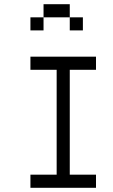

<svg xmlns="http://www.w3.org/2000/svg" viewBox="-20 -895 540 915"><path d="M437.5 0V-62.5H312.5Q312.5 -62.5 312.5 -562.5H437.5V-625H125V-562.5H250Q250 -562.5 250 -62.5H125V0ZM375 -750V-812.5H312.5V-750ZM187.5 -812.5H125V-750H187.5ZM187.5 -812.5H312.5V-875H187.5Z"/></svg>

Font: UnifontExMono
Style: Regular
Weight: 500
Version: Version 15.0.06